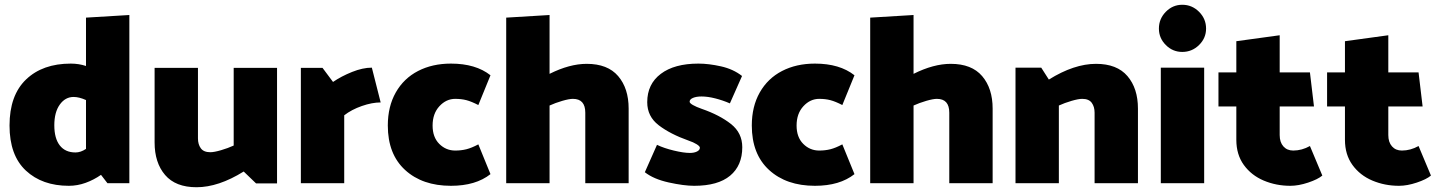

<svg xmlns="http://www.w3.org/2000/svg" viewBox="-20 -769 6037 806"><path d="M523 0H431L404 -35Q374 -14 339.5 -1.5Q305 11 269 11Q157 11 88.5 -53Q20 -117 20 -242Q20 -369 89.5 -435.5Q159 -502 277 -502Q311 -502 341 -492V-695L523 -706ZM297 -129Q319 -129 341 -144V-349Q312 -362 289 -362Q254 -362 231 -330Q208 -298 208 -243Q208 -188 231 -158.5Q254 -129 297 -129Z M863 -130Q835 -130 823 -146.5Q811 -163 811 -188V-484H629V-171Q629 -86 673 -34.5Q717 17 805 17Q897 17 1003 -49L1055 1H1143V-484H961V-158Q937 -147 908 -138.5Q879 -130 863 -130Z M1578 -339 1541 -485Q1503 -485 1458 -467Q1413 -449 1378 -425L1334 -484H1243V0H1425V-285Q1456 -309 1499 -324Q1542 -339 1578 -339Z M1873 -502Q1795 -502 1735 -471Q1675 -440 1641.5 -381Q1608 -322 1608 -242Q1608 -122 1680.5 -55.5Q1753 11 1873 11Q1977 11 2039 -38L1988 -163Q1960 -148 1938 -142.5Q1916 -137 1891 -137Q1852 -137 1824 -165Q1796 -193 1796 -242Q1796 -292 1824.5 -323Q1853 -354 1891 -354Q1917 -354 1938 -348.5Q1959 -343 1988 -328L2039 -453Q1977 -502 1873 -502Z M2619 -313V0H2437V-296Q2437 -354 2385 -354Q2369 -354 2340 -345.5Q2311 -337 2287 -326V0H2105V-695L2287 -706V-459Q2371 -501 2443 -501Q2531 -501 2575 -449.5Q2619 -398 2619 -313Z M2894 11Q2994 11 3045 -31.5Q3096 -74 3096 -151Q3096 -211 3048.5 -248.5Q3001 -286 2926 -312Q2903 -320 2889 -328Q2875 -336 2875 -342Q2875 -352 2889 -358Q2903 -364 2925 -364Q2951 -364 2982.5 -356Q3014 -348 3044 -335L3095 -450Q3058 -479 3006.5 -490.5Q2955 -502 2912 -502Q2811 -502 2754 -459Q2697 -416 2697 -340Q2697 -280 2745.5 -243Q2794 -206 2870 -179Q2891 -172 2904.5 -163.5Q2918 -155 2918 -149Q2918 -139 2906 -133Q2894 -127 2876 -127Q2850 -127 2808.5 -137Q2767 -147 2738 -161L2687 -46Q2724 -17 2787.5 -3Q2851 11 2894 11Z M3401 -502Q3323 -502 3263 -471Q3203 -440 3169.5 -381Q3136 -322 3136 -242Q3136 -122 3208.5 -55.5Q3281 11 3401 11Q3505 11 3567 -38L3516 -163Q3488 -148 3466 -142.5Q3444 -137 3419 -137Q3380 -137 3352 -165Q3324 -193 3324 -242Q3324 -292 3352.5 -323Q3381 -354 3419 -354Q3445 -354 3466 -348.5Q3487 -343 3516 -328L3567 -453Q3505 -502 3401 -502Z M4147 -313V0H3965V-296Q3965 -354 3913 -354Q3897 -354 3868 -345.5Q3839 -337 3815 -326V0H3633V-695L3815 -706V-459Q3899 -501 3971 -501Q4059 -501 4103 -449.5Q4147 -398 4147 -313Z M4523 -354Q4551 -354 4563 -337.5Q4575 -321 4575 -296V0H4757V-313Q4757 -398 4713 -449.5Q4669 -501 4581 -501Q4489 -501 4383 -435L4351 -485H4243V0H4425V-326Q4449 -337 4478 -345.5Q4507 -354 4523 -354Z M5043 -649Q5043 -690 5013.5 -719.5Q4984 -749 4943 -749Q4903 -749 4874 -719.5Q4845 -690 4845 -649Q4845 -609 4874 -580Q4903 -551 4943 -551Q4984 -551 5013.5 -580Q5043 -609 5043 -649ZM4853 -485V0H5035V-485Z M5352 -621 5170 -596V-465H5095V-322H5170V-182Q5170 -120 5201.5 -76.5Q5233 -33 5285 -11Q5337 11 5397 11Q5431 11 5471.5 -2.5Q5512 -16 5531 -32L5479 -156Q5445 -137 5409 -137Q5383 -137 5367.5 -154.5Q5352 -172 5352 -202V-322H5496L5479 -465H5352Z M5808 -621 5626 -596V-465H5551V-322H5626V-182Q5626 -120 5657.5 -76.5Q5689 -33 5741 -11Q5793 11 5853 11Q5887 11 5927.5 -2.5Q5968 -16 5987 -32L5935 -156Q5901 -137 5865 -137Q5839 -137 5823.5 -154.5Q5808 -172 5808 -202V-322H5952L5935 -465H5808Z"/></svg>

Font: Catamaran
Style: Regular
Weight: 900
Designer: Pria Ravichandran
Version: Version 1.001;PS 001.000;hotconv 1.0.70;makeotf.lib2.5.58329